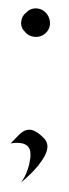

<svg xmlns="http://www.w3.org/2000/svg" viewBox="-45 -618 209 585"><g transform="rotate(5 60.0 -325.5)"><path d="M0 -175 22 -202Q31 -213 42 -219Q50 -222 55 -222Q75 -222 101 -199Q113 -188 113 -172Q113 -150 89 -114Q71 -88 42 -59L47 -68Q57 -87 62 -115Q64 -135 64 -138Q64 -146 62 -156Q56 -179 27 -179Q13 -179 0 -175ZM14 -578Q26 -592 45 -592Q62 -592 76 -578Q88 -564 88 -547Q88 -530 76 -518Q63 -505 45 -505Q26 -505 14 -518Q0 -529 0 -547Q0 -565 14 -578Z"/></g></svg>

Font: Bukvitsa
Style: Regular
Weight: 500
Foundry: Ponomar Technologies, Inc.
Version: Version 1.1